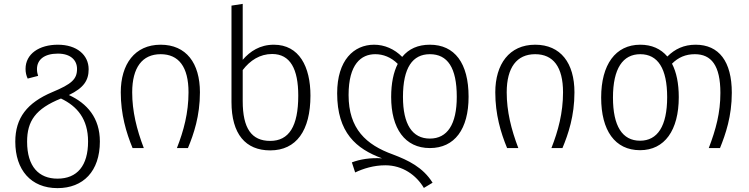

<svg xmlns="http://www.w3.org/2000/svg" viewBox="-20 -765 3870 992"><path d="M336 -274C413 -311 438 -350 438 -407C438 -481 377 -534 279 -534C183 -534 112 -487 112 -409C112 -390 116 -374 123 -359L177 -373C174 -382 171 -393 171 -408C171 -456 208 -488 279 -488C345 -488 378 -454 378 -409C378 -356 351 -331 250 -289C120 -234 59 -156 59 -33C59 113 140 207 277 207C410 207 496 120 496 -34C496 -156 430 -231 336 -274ZM277 158C181 158 120 96 120 -33C120 -139 163 -203 295 -256C379 -216 435 -150 435 -34C435 91 379 158 277 158Z M604 -288C604 -174 632 -80 665 0H723C686 -97 663 -190 663 -288C663 -416 715 -485 810 -485C903 -485 954 -420 954 -288C954 -182 929 -89 894 0H951C981 -72 1013 -166 1013 -288C1013 -439 942 -534 810 -534C676 -534 604 -433 604 -288Z M1395 -534C1323 -534 1272 -500 1234 -456V-745L1176 -736V-238C1176 -72 1249 12 1376 12C1511 12 1584 -90 1584 -271C1584 -420 1526 -534 1395 -534ZM1376 -37C1280 -37 1234 -101 1234 -243V-403C1272 -453 1323 -486 1386 -486C1480 -486 1521 -408 1521 -271C1521 -112 1473 -37 1376 -37Z M2201 0C2329 0 2401 -98 2401 -265C2401 -439 2329 -534 2201 -534C2140 -534 2092 -513 2058 -471C2018 -512 1966 -534 1913 -534C1808 -534 1722 -454 1722 -283C1722 -80 1820 4 1954 53C1894 49 1840 58 1798 74L1815 126C1857 106 1911 89 1971 89C2060 89 2131 140 2170 206L2215 179C2165 99 2089 63 2010 33C1871 -17 1781 -100 1781 -274C1781 -434 1846 -485 1919 -485C1959 -485 2000 -470 2035 -435C2013 -392 2001 -334 2001 -264C2001 -101 2072 0 2201 0ZM2201 -485C2292 -485 2340 -416 2340 -265C2340 -122 2291 -49 2201 -49C2110 -49 2062 -123 2062 -264C2062 -416 2112 -485 2201 -485Z M2539 -288C2539 -174 2567 -80 2600 0H2658C2621 -97 2598 -190 2598 -288C2598 -416 2650 -485 2745 -485C2838 -485 2889 -420 2889 -288C2889 -182 2864 -89 2829 0H2886C2916 -72 2948 -166 2948 -288C2948 -439 2877 -534 2745 -534C2611 -534 2539 -433 2539 -288Z M3574 -534C3514 -534 3467 -512 3428 -473C3394 -513 3347 -534 3288 -534C3160 -534 3086 -431 3086 -261C3086 -91 3157 11 3287 11C3414 11 3487 -92 3487 -263C3487 -334 3475 -392 3452 -436C3485 -469 3523 -485 3570 -485C3655 -485 3702 -427 3702 -285C3702 -182 3679 -97 3642 0H3700C3729 -72 3761 -164 3761 -286C3761 -447 3695 -534 3574 -534ZM3287 -38C3195 -38 3147 -114 3147 -261C3147 -411 3198 -485 3288 -485C3379 -485 3427 -411 3427 -263C3427 -113 3377 -38 3287 -38Z"/></svg>

Font: FiraGO Light
Style: Regular
Weight: 300
Designer: bBox Type
Foundry: bBox Type GmbH
Version: Version 1.001;PS 001.001;hotconv 1.0.88;makeotf.lib2.5.64775